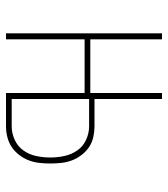

<svg xmlns="http://www.w3.org/2000/svg" viewBox="20 -580 560 640"><g transform="rotate(90 300.0 -260.0)"><path d="M91 0V-520H111V-281H290V-520H310V-295H401Q419 -295 437 -291Q455 -287 470 -277Q485 -267 496.5 -252Q508 -237 514.5 -220Q521 -203 523 -184.5Q525 -166 525 -148Q525 -129 523 -111Q521 -93 514.5 -76Q508 -59 496.5 -44Q485 -29 470 -19Q455 -9 437 -4.5Q419 0 401 0H290V-262H111V0ZM401 -19Q424 -19 446 -29Q468 -39 481.5 -58Q495 -77 500 -100.5Q505 -124 505 -148Q505 -171 500 -194.5Q495 -218 481.5 -237.5Q468 -257 446 -267Q424 -277 401 -277H310V-19Z"/></g></svg>

Font: Iosevka Thin Extended
Style: Regular
Weight: 100
Width: 7
Monospace: yes
Designer: Belleve Invis
Foundry: Belleve Invis
Version: Version 32.5.0; ttfautohint (v1.8.4)